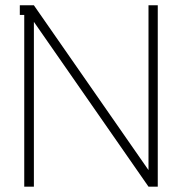

<svg xmlns="http://www.w3.org/2000/svg" viewBox="-20 -699 682 719"><path d="M570.8 -679.2V0H536.1L106.9 -617.2V0H70.8V-643.1H54.2V-679.2H106.9L536.1 -62V-679.2Z"/></svg>

Font: RawengulkPcs
Style: Regular
Weight: 400
Version: Version 0.92